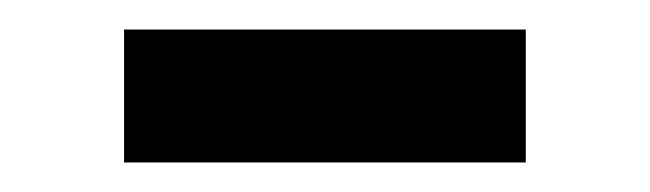

<svg xmlns="http://www.w3.org/2000/svg" viewBox="-20 -701 440 130"><path d="M64 -591V-681H336V-591Z"/></svg>

Font: Source Serif 4 18pt
Style: Bold
Weight: 700
Designer: Frank Grießhammer
Foundry: Adobe Systems Incorporated
Version: Version 4.004;hotconv 1.0.116;makeotfexe 2.5.65601